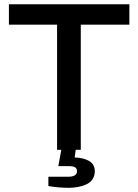

<svg xmlns="http://www.w3.org/2000/svg" viewBox="-20 -706 652 905"><path d="M249 0V-589.8H22V-686H589.8V-589.8H360.8V0H336.9L332 36.1Q374.5 37.6 400.6 53.2Q426.8 68.8 426.8 101.1Q426.8 123.5 415.5 139.6Q404.3 155.8 385.3 163.8Q366.2 171.9 346.2 175.5Q326.2 179.2 304.2 179.2Q255.4 179.2 208 170.9V127H301.8Q342.8 127 342.8 101.1Q342.8 88.4 334.2 82.8Q325.7 77.1 303.2 77.1H254.9L269 0Z"/></svg>

Font: Archivo Medium
Style: Regular
Weight: 500
Designer: Hector Gatti
Foundry: Omnibus-Type
Version: Version 2.001